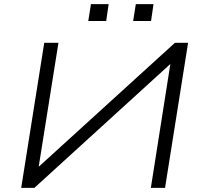

<svg xmlns="http://www.w3.org/2000/svg" viewBox="-20 -913 982 933"><path d="M83 0 195 -705H264L166 -90L153 -89L830 -705H894L782 0H713L810 -616H823L147 0ZM627 -811 640 -893H726L714 -811ZM409 -811 422 -893H508L496 -811Z"/></svg>

Font: Nunito Sans 10pt Expanded Light
Style: Italic
Weight: 300
Width: 7
Italic angle: -9°
Designer: Vernon Adams
Foundry: Vernon Adams
Version: Version 3.101;gftools[0.9.27]